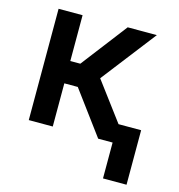

<svg xmlns="http://www.w3.org/2000/svg" viewBox="-107 -639 847 909"><g transform="rotate(15 316.5 -184.5)"><path d="M68.5 0H186.1V-211.6H252.1L408.7 0H479.4V175.8H594.8V-91.3H484L343.8 -278.8L550.1 -545.5H407.3L235.1 -321H186.1V-545.5H68.5Z"/></g></svg>

Font: Magic Ui Pro Semi Bold
Style: Regular
Weight: 600
Designer: Stefan Endress, Andreas Faust
Version: Version 1.000;FEAKit 1.0